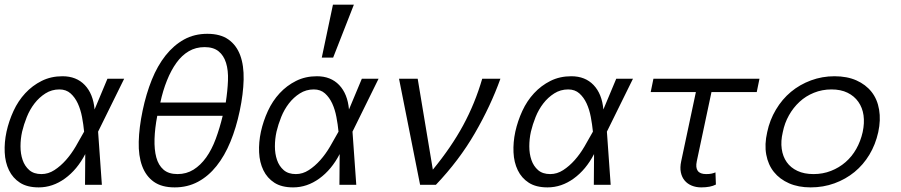

<svg xmlns="http://www.w3.org/2000/svg" viewBox="-27 -793 3868 824"><path d="M67.9 -228Q61 -196.8 61 -164.8Q61 -132.8 70.1 -106.4Q79.1 -80.1 98.6 -63Q118.2 -45.9 150.9 -45.9Q180.2 -45.9 206.5 -63Q232.9 -80.1 255.9 -106Q278.8 -131.8 297.9 -164.3Q316.9 -196.8 334 -228Q331.1 -258.8 325 -291Q318.8 -323.2 306.9 -349.1Q294.9 -375 275.9 -392.1Q256.8 -409.2 228 -409.2Q194.8 -409.2 168 -392.1Q141.1 -375 121.1 -349.1Q101.1 -323.2 88.1 -291Q75.2 -258.8 67.9 -228ZM1 -228Q11.2 -273.9 31 -316.9Q50.8 -359.9 81.3 -392.8Q111.8 -425.8 151.9 -445.8Q191.9 -465.8 241.2 -465.8Q300.8 -465.8 336.9 -428Q373 -390.1 378.9 -323.2L434.1 -455.1H505.9L394 -228L410.2 0H337.9L338.9 -131.8Q304.2 -64.9 251.7 -26.9Q199.2 11.2 139.2 11.2Q89.8 11.2 58.8 -8.8Q27.8 -28.8 11.5 -62.5Q-4.9 -96.2 -6.8 -139.2Q-8.8 -182.1 1 -228Z M1002 -317.9Q986.8 -245.1 961.9 -184.6Q937 -124 902.3 -80.6Q867.7 -37.1 822.8 -12.9Q777.8 11.2 722.7 11.2Q667 11.2 633.1 -12.9Q599.1 -37.1 583 -80.6Q566.9 -124 568.4 -184.6Q569.8 -245.1 585 -317.9Q600.1 -390.1 624.5 -450.7Q648.9 -511.2 683.8 -555.2Q718.8 -599.1 762.9 -623.5Q807.1 -647.9 862.8 -647.9Q918.9 -647.9 953.4 -623.5Q987.8 -599.1 1003.9 -555.7Q1020 -512.2 1018.6 -451.2Q1017.1 -390.1 1002 -317.9ZM734.9 -45.9Q772.9 -45.9 803.5 -64.9Q834 -84 857.9 -117.4Q881.8 -150.9 898.9 -197Q916 -243.2 928.7 -295.9H647.9Q637.7 -243.2 636.2 -197Q634.8 -150.9 643.8 -117.4Q652.8 -84 674.8 -64.9Q696.8 -45.9 734.9 -45.9ZM851.1 -590.8Q813 -590.8 783 -573Q752.9 -555.2 730 -523.2Q707 -491.2 689.5 -447.5Q671.9 -403.8 661.1 -353H941.9Q949.7 -403.8 951.4 -447.5Q953.1 -491.2 943.1 -523.2Q933.1 -555.2 910.9 -573Q888.7 -590.8 851.1 -590.8Z M1159.7 -228Q1152.8 -196.8 1152.8 -164.8Q1152.8 -132.8 1161.9 -106.4Q1170.9 -80.1 1190.4 -63Q1210 -45.9 1242.7 -45.9Q1272 -45.9 1298.3 -63Q1324.7 -80.1 1347.7 -106Q1370.6 -131.8 1389.6 -164.3Q1408.7 -196.8 1425.8 -228Q1422.9 -258.8 1416.7 -291Q1410.6 -323.2 1398.7 -349.1Q1386.7 -375 1367.7 -392.1Q1348.6 -409.2 1319.8 -409.2Q1286.6 -409.2 1259.8 -392.1Q1232.9 -375 1212.9 -349.1Q1192.9 -323.2 1179.9 -291Q1167 -258.8 1159.7 -228ZM1092.8 -228Q1103 -273.9 1122.8 -316.9Q1142.6 -359.9 1173.1 -392.8Q1203.6 -425.8 1243.7 -445.8Q1283.7 -465.8 1333 -465.8Q1392.6 -465.8 1428.7 -428Q1464.8 -390.1 1470.7 -323.2L1525.9 -455.1H1597.7L1485.8 -228L1502 0H1429.7L1430.7 -131.8Q1396 -64.9 1343.5 -26.9Q1291 11.2 1231 11.2Q1181.6 11.2 1150.6 -8.8Q1119.6 -28.8 1103.3 -62.5Q1086.9 -96.2 1085 -139.2Q1083 -182.1 1092.8 -228ZM1491.7 -772.9 1402.8 -545.9H1354L1401.9 -772.9Z M2120.6 -455.1Q2078.6 -337.9 2010.7 -220.9Q1942.9 -104 1843.8 0H1775.9L1685.5 -455.1H1765.6L1830.6 -64.9Q1909.7 -161.1 1960.7 -255.1Q2011.7 -349.1 2042.5 -455.1Z M2251.5 -228Q2244.6 -196.8 2244.6 -164.8Q2244.6 -132.8 2253.7 -106.4Q2262.7 -80.1 2282.2 -63Q2301.8 -45.9 2334.5 -45.9Q2363.8 -45.9 2390.1 -63Q2416.5 -80.1 2439.5 -106Q2462.4 -131.8 2481.4 -164.3Q2500.5 -196.8 2517.6 -228Q2514.6 -258.8 2508.5 -291Q2502.4 -323.2 2490.5 -349.1Q2478.5 -375 2459.5 -392.1Q2440.4 -409.2 2411.6 -409.2Q2378.4 -409.2 2351.6 -392.1Q2324.7 -375 2304.7 -349.1Q2284.7 -323.2 2271.7 -291Q2258.8 -258.8 2251.5 -228ZM2184.6 -228Q2194.8 -273.9 2214.6 -316.9Q2234.4 -359.9 2264.9 -392.8Q2295.4 -425.8 2335.4 -445.8Q2375.5 -465.8 2424.8 -465.8Q2484.4 -465.8 2520.5 -428Q2556.6 -390.1 2562.5 -323.2L2617.7 -455.1H2689.5L2577.6 -228L2593.8 0H2521.5L2522.5 -131.8Q2487.8 -64.9 2435.3 -26.9Q2382.8 11.2 2322.8 11.2Q2273.4 11.2 2242.4 -8.8Q2211.4 -28.8 2195.1 -62.5Q2178.7 -96.2 2176.8 -139.2Q2174.8 -182.1 2184.6 -228Z M2959.5 -397.9H2765.6L2777.3 -455.1H3232.4L3220.7 -397.9H3026.4L2963.4 -101.1Q2951.7 -45.9 3003.4 -45.9Q3017.6 -45.9 3026.6 -47.9Q3035.6 -49.8 3043.5 -53.2L3045.4 -1Q3022.5 11.2 2982.4 11.2Q2960.4 11.2 2941.9 3.7Q2923.3 -3.9 2911.4 -18.1Q2899.4 -32.2 2895 -53.2Q2890.6 -74.2 2896.5 -101.1Z M3742.2 -226.1Q3730.5 -172.9 3704.3 -129.4Q3678.2 -85.9 3640.4 -54.9Q3602.5 -23.9 3554.4 -6.3Q3506.3 11.2 3452.1 11.2Q3399.4 11.2 3359.4 -6.3Q3319.3 -23.9 3294.4 -54.9Q3269.5 -85.9 3261.5 -129.4Q3253.4 -172.9 3265.6 -226.1Q3276.4 -277.8 3303 -322.5Q3329.6 -367.2 3367.4 -398.7Q3405.3 -430.2 3453.4 -448Q3501.5 -465.8 3554.2 -465.8Q3608.4 -465.8 3648.4 -448Q3688.5 -430.2 3713.4 -398.7Q3738.3 -367.2 3745.8 -322.5Q3753.4 -277.8 3742.2 -226.1ZM3675.3 -226.1Q3683.6 -265.1 3679 -298.1Q3674.3 -331.1 3656.7 -356Q3639.2 -380.9 3610.4 -395Q3581.5 -409.2 3541.5 -409.2Q3501.5 -409.2 3466.3 -395Q3431.2 -380.9 3404.3 -356Q3377.4 -331.1 3358.9 -298.1Q3340.3 -265.1 3332.5 -226.1Q3323.2 -187 3327.9 -154.1Q3332.5 -121.1 3349.4 -97.2Q3366.2 -73.2 3395.3 -59.6Q3424.3 -45.9 3464.4 -45.9Q3504.4 -45.9 3539.3 -59.6Q3574.2 -73.2 3601.8 -97.2Q3629.4 -121.1 3647.9 -154.1Q3666.5 -187 3675.3 -226.1Z"/></svg>

Font: Anonymous Pro
Style: Italic
Weight: 400
Italic angle: -12°
Monospace: yes
Designer: Mark Simonson
Version: Version 1.003